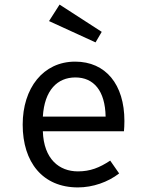

<svg xmlns="http://www.w3.org/2000/svg" viewBox="-20 -807 640 838"><path d="M397 -622 424 -668 240 -787 194 -715ZM167 -234H521C522 -245 523 -261 523 -279C523 -439 441 -538 308 -538C168 -538 79 -422 79 -263C79 -99 166 11 320 11C385 11 451 -12 500 -50L461 -106C414 -75 374 -59 320 -59C239 -59 171 -112 167 -234ZM309 -469C389 -469 439 -411 441 -298H167C174 -414 231 -469 309 -469Z"/></svg>

Font: FiraMono Nerd Font
Style: Regular
Weight: 400
Designer: Carrois Corporate & Edenspiekermann AG
Foundry: Carrois Corporate GbR & Edenspiekermann AG
Version: Version 003.206;Nerd Fonts 3.3.0